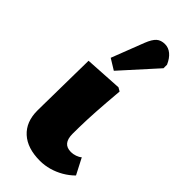

<svg xmlns="http://www.w3.org/2000/svg" viewBox="-269 -895 962 962"><g transform="rotate(45 211.5 -414.5)"><path d="M243 14Q154 14 105 -30.5Q56 -75 56 -155Q56 -172 56.5 -200.5Q57 -229 57.5 -265Q58 -301 58.5 -338.5Q59 -376 59.5 -411.5Q60 -447 60.5 -474Q61 -501 61 -513L261 -525L280 -514Q276 -467 273 -428Q270 -389 268 -357Q266 -325 265 -297.5Q264 -270 263.5 -245.5Q263 -221 263 -198Q263 -162 277.5 -144.5Q292 -127 322 -127Q337 -127 353 -132.5Q369 -138 379 -147L423 -62Q399 -38 369.5 -21Q340 -4 308 5Q276 14 243 14ZM186 -567 129 -602 196 -775Q211 -813 228 -828Q245 -843 273 -843Q298 -843 318.5 -826Q339 -809 353 -777V-752Z"/></g></svg>

Font: Literata Black
Style: Regular
Weight: 900
Designer: Latin by Veronika Burian and Jose Scaglione. Greek by Irene Vlachou. Cyrillic by Vera Evstafieva.
Foundry: TypeTogether
Version: Version 3.103;gftools[0.9.29]